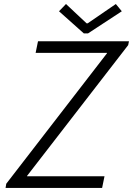

<svg xmlns="http://www.w3.org/2000/svg" viewBox="-20 -922 653 942"><path d="M10.7 -20.5 504.9 -660.6V-662.6H154.8L166.5 -719.7H612.8L608.9 -700.7L112.8 -59.1V-57.1H492.7L481 0H7.3ZM269.5 -866.7 303.7 -902.3 404.8 -807.6H410.2L548.3 -902.3L577.6 -866.7L412.1 -758.3H391.1Z"/></svg>

Font: Reddit Sans Fudge Light Italic
Style: Regular
Weight: 300
Italic angle: -11.25°
Designer: Stephen Hutchings
Version: Version 1.013